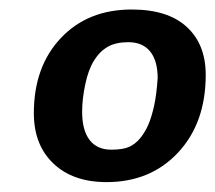

<svg xmlns="http://www.w3.org/2000/svg" viewBox="-20 -712 444 396"><path d="M404.3 -557.6Q404.3 -458.5 347.4 -397.5Q290.5 -336.4 199.7 -336.4Q130.4 -336.4 90.1 -374.8Q49.8 -413.1 49.8 -478.5Q49.8 -574.7 105.5 -633.5Q161.1 -692.4 251.5 -692.4Q326.2 -692.4 365.2 -656.5Q404.3 -620.6 404.3 -557.6ZM305.2 -550.8Q305.2 -586.4 289.8 -605.7Q274.4 -625 244.6 -625Q219.2 -625 202.6 -615.7Q186 -606.4 174.1 -587.4Q162.1 -568.4 155.8 -537.8Q149.4 -507.3 149.4 -481.9Q149.4 -443.4 164.8 -423.3Q180.2 -403.3 209.5 -403.3Q233.9 -403.3 246.6 -409.2Q259.3 -415 269.3 -427.2Q279.3 -439.5 285.9 -454.8Q292.5 -470.2 297.6 -492.7Q302.7 -515.1 305.2 -550.8Z"/></svg>

Font: Liberation Sans
Style: Bold Italic
Weight: 700
Italic angle: -12°
Designer: Steve Matteson
Foundry: Ascender Corporation
Version: Version 2.1.5